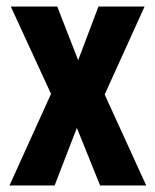

<svg xmlns="http://www.w3.org/2000/svg" viewBox="-20 -567 475 587"><path d="M136 -280 9 0H147L215 -176L286 0H427L300 -278L422 -547H281L219 -383L155 -547H13Z"/></svg>

Font: Noto Sans Lao Looped ExtraCondensed
Style: Bold
Weight: 700
Width: 2
Designer: Mark Frömberg, Ben Mitchell
Foundry: The Fontpad Ltd
Version: Version 1.002